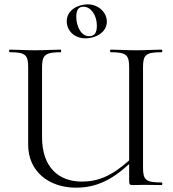

<svg xmlns="http://www.w3.org/2000/svg" viewBox="-20 -854 798 886"><path d="M375 -677C422 -677 473 -705 473 -754C473 -798 433 -834 385 -834C340 -834 288 -808 288 -756C288 -715 320 -677 375 -677ZM365 -823C400 -823 427 -783 427 -736C427 -702 416 -687 391 -687C353 -687 332 -735 332 -776C332 -808 342 -823 365 -823ZM726 -12C653 -12 640 -23 640 -81V-544C640 -601 653 -613 726 -613C730 -613 730 -625 726 -625C694 -625 652 -622 608 -622C563 -622 523 -625 491 -625C487 -625 487 -613 491 -613C565 -613 576 -599 576 -542V-114C496 -42 432 -16 358 -16C248 -16 174 -85 174 -221V-542C174 -599 187 -613 260 -613C263 -613 263 -625 260 -625C229 -625 188 -622 142 -622C97 -622 57 -625 25 -625C21 -625 21 -613 25 -613C97 -613 110 -601 110 -544V-186C110 -64 204 12 331 12C421 12 493 -21 576 -97V-19C576 -2 579 0 595 0C613 0 626 -1 647 -1C676 -1 700 0 726 0C730 0 730 -12 726 -12Z"/></svg>

Font: Cormorant SC
Style: Regular
Weight: 400
Designer: Christian Thalmann (Catharsis Fonts)
Version: Version 1.000;PS 001.000;hotconv 1.0.70;makeotf.lib2.5.58329